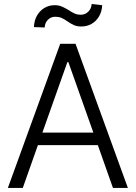

<svg xmlns="http://www.w3.org/2000/svg" viewBox="-20 -922 666 942"><path d="M18.6 0 275.4 -707H350.6L607.4 0H534.2L460 -210H166L91.8 0ZM438 -271.5 315.4 -617.2H310.5L188 -271.5ZM248 -896.5Q267.6 -896.5 282.2 -890.4Q296.9 -884.3 317.4 -872.1Q334 -860.8 347.2 -855.2Q360.4 -849.6 376 -849.6Q397.5 -849.6 412.8 -864.5Q428.2 -879.4 429.7 -902.3L481.4 -896.5Q480 -865.7 466.1 -841.8Q452.1 -817.9 429.4 -804.9Q406.7 -792 379.9 -792Q358.4 -792 343.8 -798.3Q329.1 -804.7 310.5 -817.4Q294.9 -828.6 281.7 -834.2Q268.6 -839.8 251 -839.8Q229.5 -839.8 214.8 -824.7Q200.2 -809.6 199.2 -787.1L146.5 -789.1Q147.5 -820.3 161.1 -844.7Q174.8 -869.1 197.5 -882.8Q220.2 -896.5 248 -896.5Z"/></svg>

Font: Pretendard JP Light
Style: Regular
Weight: 300
Designer: Base glyphs from Inter by Rasmus Andersson; Hangeul glyphs from Noto Sans CJK(Source Han Sans) by Jang Soo-young and Kan
Foundry: Kil Hyung-jin
Version: Version 1.309